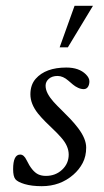

<svg xmlns="http://www.w3.org/2000/svg" viewBox="-20 -630 356 657"><path d="M184.1 -468 235.1 -610.1H298.1L212.2 -468ZM24.9 -51Q24.9 -101.1 49.1 -101.1Q62 -101.1 71 -82Q89.4 -43.7 110.8 -33.4Q122.3 -28.1 137 -28.1Q169.9 -28.1 192.5 -49.2Q215.1 -70.3 215.1 -101.1Q215.1 -130.6 189 -159.7Q177.5 -172.9 163.5 -186.2Q149.4 -199.5 135.5 -213.4Q121.6 -227.3 109.9 -241.7Q84 -274.4 84 -307.1Q84 -339.8 102.1 -360.4Q136 -398.9 207 -398.9Q250.5 -398.9 273.9 -375.5Q285.9 -363.5 285.9 -351.8Q285.9 -340.1 280.8 -332.5Q275.6 -325 266.4 -325Q257.1 -325 247.1 -329.6Q237.1 -334.2 229.4 -340.8Q221.7 -347.4 213.9 -354Q195.6 -370.1 177 -370.1Q158.4 -370.1 147.2 -360.4Q136 -350.6 136 -336.8Q136 -323 143.7 -308.8Q151.4 -294.7 163.6 -281.2Q175.8 -267.8 190.7 -253.4Q205.6 -239 220.3 -223.4Q235.1 -207.8 247.3 -191.7Q274.9 -155.3 274.9 -125.1Q274.9 -95 262.9 -72.3Q251 -49.6 231 -32.2Q186 7.1 123 7.1Q88.4 7.1 64.3 -0.1Q40.3 -7.3 32.6 -16.8Q24.9 -26.4 24.9 -51Z"/></svg>

Font: Linden Hill
Style: Italic
Weight: 400
Italic angle: -5.60001°
Version: Version 1.201